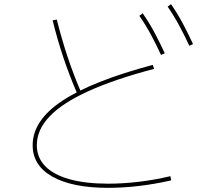

<svg xmlns="http://www.w3.org/2000/svg" viewBox="-20 -860 1040 923"><path d="M799 -13 803 7Q725 25 648 34Q571 43 500 43Q328 43 232.5 -10.5Q137 -64 137 -162Q137 -281 279.5 -375.5Q422 -470 714 -548L721 -529Q531 -479 405.5 -422Q280 -365 218.5 -300.5Q157 -236 157 -162Q157 -103 197 -61.5Q237 -20 314 1.5Q391 23 500 23Q570 23 646.5 14Q723 5 799 -13ZM368 -421 350 -413Q314 -496 285 -582.5Q256 -669 233 -762L253 -766Q276 -674 304.5 -588Q333 -502 368 -421ZM890 -640Q868 -688 842.5 -735.5Q817 -783 786 -828L802 -840Q834 -794 860 -745Q886 -696 908 -648ZM754 -596Q732 -644 706.5 -691.5Q681 -739 650 -784L666 -796Q698 -750 724 -701Q750 -652 772 -604Z"/></svg>

Font: Murecho Thin
Style: Regular
Weight: 100
Designer: Neil Summerour
Foundry: Positype
Version: Version 1.010